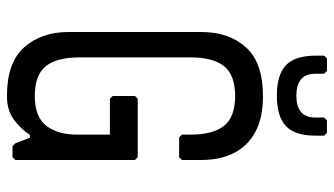

<svg xmlns="http://www.w3.org/2000/svg" viewBox="-224 -720 960 552"><g transform="rotate(90 256.0 -444.0)"><path d="M256 16Q160 16 116 -33.5Q72 -83 72 -161V-543Q72 -622 116 -671Q160 -720 256 -720Q320 -720 360.5 -697.5Q401 -675 420.5 -635.5Q440 -596 440 -543V-487L432 -479H375L367 -487V-511Q367 -577 341.5 -608.5Q316 -640 256 -640Q196 -640 170.5 -608.5Q145 -577 145 -511V-193Q145 -127 170.5 -95.5Q196 -64 256 -64Q316 -64 341.5 -97Q367 -130 367 -185V-280H264L256 -288V-352L264 -360H432L440 -352V-8L432 0H400L392 -8L376 -50H368Q351 -24 324 -4Q297 16 256 16ZM255 -760Q195 -760 167.5 -786Q140 -812 140 -872V-896L148 -904H184L192 -896V-872Q192 -842 208.5 -829Q225 -816 255 -816Q285 -816 301.5 -829Q318 -842 318 -872V-896L326 -904H362L370 -896V-872Q370 -812 342.5 -786Q315 -760 255 -760Z"/></g></svg>

Font: Hasubi Mono
Style: Regular
Weight: 400
Designer: Eli Heuer
Foundry: Eli Heuer
Version: Version 1.000